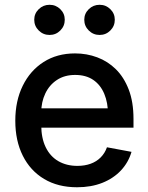

<svg xmlns="http://www.w3.org/2000/svg" viewBox="-20 -771 620 802"><path d="M301.8 11.2Q222.2 11.2 164.3 -23.4Q106.4 -58.1 75.2 -120.6Q43.9 -183.1 43.9 -266.6Q43.9 -349.6 75 -412.8Q106 -476.1 162.1 -512Q218.3 -547.9 293.5 -547.9Q342.3 -547.9 386.2 -531.5Q430.2 -515.1 464.1 -481.7Q498 -448.2 517.8 -396.7Q537.6 -345.2 537.6 -274.4V-237.8H101.1V-318.4H481.4L431.2 -292.5Q431.2 -341.8 415.5 -379.2Q399.9 -416.5 369.4 -437.3Q338.9 -458 293.9 -458Q249.5 -458 217.8 -437Q186 -416 169.2 -380.4Q152.3 -344.7 152.3 -301.8V-248.5Q152.3 -194.3 170.9 -156Q189.5 -117.7 223.6 -97.9Q257.8 -78.1 303.2 -78.1Q333.5 -78.1 358.2 -86.9Q382.8 -95.7 400.4 -113.3Q418 -130.9 426.8 -155.8L529.3 -136.7Q516.6 -92.8 485.4 -59.3Q454.1 -25.9 407.5 -7.3Q360.8 11.2 301.8 11.2ZM396 -625Q369.6 -625 350.8 -643.6Q332 -662.1 332 -688.5Q332 -714.4 350.8 -732.7Q369.6 -751 396 -751Q422.4 -751 440.9 -732.7Q459.5 -714.4 459.5 -688.5Q459.5 -662.1 440.9 -643.6Q422.4 -625 396 -625ZM187 -625Q160.6 -625 141.8 -643.6Q123 -662.1 123 -688.5Q123 -714.4 141.8 -732.7Q160.6 -751 187 -751Q213.4 -751 231.9 -732.7Q250.5 -714.4 250.5 -688.5Q250.5 -662.1 231.9 -643.6Q213.4 -625 187 -625Z"/></svg>

Font: V-Inter
Style: Medium-500
Weight: 500
Designer: Rasmus Andersson
Foundry: rsms
Version: Version 4.000;git-4146feb